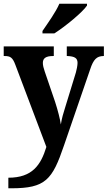

<svg xmlns="http://www.w3.org/2000/svg" viewBox="-20 -786 580 1035"><path d="M209 -619V-606H273C333 -644 426 -721 449 -756V-766H300C281 -721 237 -660 209 -619ZM25 172V229H41C226 229 262 183 325 -2L466 -412C484 -467 502 -483 537 -484H540V-536H340V-484H344C381 -482 398 -474 398 -447C398 -433 393 -409 389 -395L331 -206C322 -178 313 -148 308 -115C304 -143 292 -191 277 -237L221 -401C215 -418 211 -434 211 -447C211 -471 226 -484 266 -484H270V-536H0V-484H4C35 -484 48 -477 63 -436L230 6C200 104 154 172 25 172Z"/></svg>

Font: Noto Serif Ethiopic SemiCondensed
Style: Bold
Weight: 700
Width: 4
Designer: Monotype Design Team
Foundry: Monotype Imaging Inc.
Version: Version 2.102